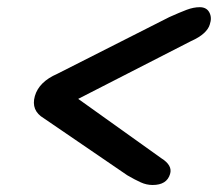

<svg xmlns="http://www.w3.org/2000/svg" viewBox="-20 -609 606 534"><path d="M453 -125Q444 -94.5 404.5 -94.5Q387.5 -94.5 371.5 -101.8Q355.5 -109 334 -121.5L102 -280Q65.5 -301.5 77 -342Q88.5 -381.5 139 -403.5L451 -561.5Q480 -574.5 499.2 -581.8Q518.5 -589 535.5 -589Q554.5 -589 562.2 -574.5Q570 -560 563.5 -541Q560 -528.5 547.2 -516.8Q534.5 -505 511 -494.5L197.5 -334L428.5 -169Q460.5 -149 453 -125Z"/></svg>

Font: Fraunces 9pt S000 Black
Style: Italic
Weight: 900
Italic angle: -16°
Version: Version 1.000; ttfautohint (v1.8.3)